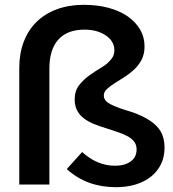

<svg xmlns="http://www.w3.org/2000/svg" viewBox="-20 -766 720 797"><path d="M411 -370Q411 -359 417 -350.5Q423 -342 437.5 -334Q452 -326 476 -317.5Q500 -309 536 -298Q602 -273 632.5 -240Q663 -207 663 -153Q663 -115 648.5 -85Q634 -55 607.5 -33.5Q581 -12 544 -0.5Q507 11 462 11Q402 11 351.5 -7Q301 -25 257 -64Q274 -82 289 -99.5Q304 -117 321 -135Q383 -78 458 -78Q497 -78 522 -95.5Q547 -113 547 -146Q547 -165 536.5 -178.5Q526 -192 506.5 -202Q487 -212 459 -221Q431 -230 395 -242Q340 -260 315 -286.5Q290 -313 290 -353Q290 -389 308.5 -412.5Q327 -436 351.5 -453.5Q376 -471 401.5 -486Q427 -501 442 -521Q450 -530 453 -543Q456 -554 454 -569Q448 -602 413.5 -622.5Q379 -643 331 -643Q259 -643 222 -601.5Q185 -560 185 -482V0H60V-484Q60 -544 78.5 -592.5Q97 -641 131.5 -675Q166 -709 216 -727.5Q266 -746 328 -746Q384 -746 430.5 -733.5Q477 -721 510 -698Q543 -675 561.5 -643.5Q580 -612 580 -573Q580 -541 567.5 -517.5Q555 -494 536 -476.5Q517 -459 495.5 -445.5Q474 -432 455 -420Q436 -408 423.5 -396Q411 -384 411 -370Z"/></svg>

Font: Rosa Sans SemiBold
Style: Regular
Weight: 600
Designer: Pentagram / MCKL
Foundry: Pentagram / MCKL
Version: Version 1.005;September 16, 2019;FontCreator 11.5.0.2425 64-